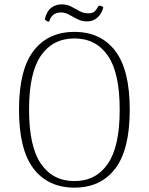

<svg xmlns="http://www.w3.org/2000/svg" viewBox="-20 -847 681 879"><path d="M321 12Q200 12 133.5 -75Q67 -162 67 -345Q67 -527 133.5 -614Q200 -701 321 -701Q441 -701 507.5 -614Q574 -527 574 -345Q574 -162 507.5 -75Q441 12 321 12ZM321 -18Q419 -18 473.5 -97Q528 -176 528 -345Q528 -514 473.5 -592.5Q419 -671 321 -671Q222 -671 167.5 -592.5Q113 -514 113 -345Q113 -176 167.5 -97Q222 -18 321 -18ZM453 -813Q446 -785 426.5 -767Q407 -749 379 -749Q355 -749 335 -759Q315 -769 297 -779.5Q279 -790 259 -790Q238 -790 224.5 -779.5Q211 -769 205 -748Q200 -747 194.5 -750.5Q189 -754 185 -758Q193 -794 213.5 -810.5Q234 -827 262 -827Q287 -827 306 -817Q325 -807 343.5 -796.5Q362 -786 384 -786Q405 -786 414.5 -796Q424 -806 432 -821Q440 -821 444.5 -819.5Q449 -818 453 -813Z"/></svg>

Font: Arima ExtraLight
Style: Regular
Weight: 250
Designer: Joana Correia and Natanael Gama
Foundry: NDISCOVER
Version: Version 1.101;gftools[0.9.23]